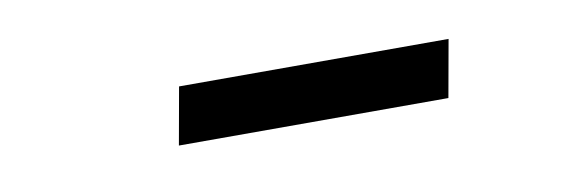

<svg xmlns="http://www.w3.org/2000/svg" viewBox="-24 -743 673 221"><g transform="rotate(-10 312.5 -632.5)"><path d="M186 -666H501L489 -599H174Z"/></g></svg>

Font: Livvic Medium
Style: Italic
Weight: 500
Italic angle: -10°
Designer: Jacques Le Bailly, Baron von Fonthausen
Version: Version 1.001; ttfautohint (v1.8.2)